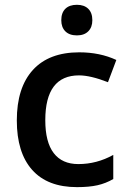

<svg xmlns="http://www.w3.org/2000/svg" viewBox="-20 -767 535 797"><path d="M49.8 0ZM299.8 9.8Q177.2 9.8 113.5 -61.8Q49.8 -133.3 49.8 -267.1Q49.8 -403.3 116.5 -476.6Q183.1 -549.8 309.1 -549.8Q394.5 -549.8 462.9 -518.1L428.2 -425.8Q355.5 -454.1 308.1 -454.1Q168 -454.1 168 -268.1Q168 -177.2 202.9 -131.6Q237.8 -85.9 305.2 -85.9Q381.8 -85.9 450.2 -124V-23.9Q419.4 -5.9 384.5 2Q349.6 9.8 299.8 9.8ZM234.4 -683.1Q234.4 -713.9 251.2 -730.5Q268.1 -747.1 299.3 -747.1Q329.6 -747.1 346.4 -730.5Q363.3 -713.9 363.3 -683.1Q363.3 -653.8 346.4 -637Q329.6 -620.1 299.3 -620.1Q268.1 -620.1 251.2 -637Q234.4 -653.8 234.4 -683.1Z"/></svg>

Font: Open Sans Semibold
Style: Regular
Weight: 600
Foundry: Ascender Corporation
Version: Version 1.10; ttfautohint (v1.5.65-e2d9)